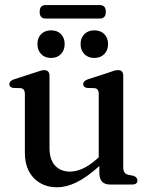

<svg xmlns="http://www.w3.org/2000/svg" viewBox="-20 -742 598 772"><path d="M80 -128.5V-364.5Q80 -384.5 64.5 -387.5L32 -388.5Q17.5 -392 17.5 -403.5Q17.5 -416 36 -423L121.5 -450.5Q147 -460 157.5 -460Q179 -460 179 -437V-147.5Q179 -100 201.5 -76Q224 -52 261.5 -52Q286 -52 313.5 -64.5Q341 -77 371 -104L377 -109.5V-364.5Q377 -384.5 361.5 -387.5L329 -388.5Q314.5 -392 314.5 -403.5Q314.5 -416 333 -423L418 -450.5Q431 -455.5 439.2 -457.8Q447.5 -460 454.5 -460Q475.5 -460 475.5 -437V-69Q475.5 -44.5 494.5 -39.5L517 -35Q532.5 -29 532.5 -16.5Q532.5 0 511.5 0H423Q379.5 0 379.5 -46.5V-74.5Q329 -29 288 -9Q247 11 209 11Q152 11 116 -26Q80 -63 80 -128.5ZM185.5 -509Q160.5 -509 145.5 -524.5Q130.5 -540 130.5 -564.5Q130.5 -589.5 145.5 -604.8Q160.5 -620 185.5 -620Q210.5 -620 225.2 -604.8Q240 -589.5 240 -564.5Q240 -540.5 225.2 -524.8Q210.5 -509 185.5 -509ZM359 -509Q334.5 -509 319.2 -524.5Q304 -540 304 -564.5Q304 -589.5 319.2 -604.8Q334.5 -620 359 -620Q384.5 -620 399.5 -604.8Q414.5 -589.5 414.5 -564.5Q414.5 -540.5 399.5 -524.8Q384.5 -509 359 -509ZM139.5 -694.5Q139.5 -721.5 163.5 -721.5H381.5Q405.5 -721.5 405.5 -694.5Q405.5 -667.5 381.5 -667.5H163.5Q139.5 -667.5 139.5 -694.5Z"/></svg>

Font: Fraunces 72pt S050
Style: Regular
Weight: 400
Version: Version 1.000; ttfautohint (v1.8.3)